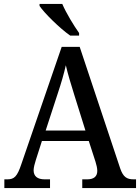

<svg xmlns="http://www.w3.org/2000/svg" viewBox="-20 -951 708 971"><path d="M335 -771H380V-784C353 -822 314 -886 295 -931H180V-921C203 -886 283 -807 335 -771ZM2 0H233V-44H206C169 -44 150 -60 150 -90C150 -104 156 -125 161 -141L192 -238H429L463 -133C468 -117 472 -100 472 -87C472 -58 454 -44 421 -44H396V0H668V-44H656C621 -44 603 -56 588 -99L383 -714H292L88 -121C67 -58 52 -44 17 -44H2ZM211 -291 272 -478C290 -532 303 -577 313 -621C323 -576 339 -525 356 -470L412 -291Z"/></svg>

Font: Noto Serif Armenian SemiCondensed Medium
Style: Regular
Weight: 500
Width: 4
Designer: Monotype Design Team
Foundry: Monotype Imaging Inc.
Version: Version 2.008